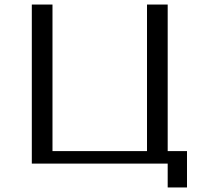

<svg xmlns="http://www.w3.org/2000/svg" viewBox="-20 -720 903 845"><path d="M718 -55V-700H627V-55H211V-700H120V0H718V105H803V-55Z"/></svg>

Font: Tenor Sans
Style: Regular
Weight: 400
Designer: Denis Masharov
Foundry: Denis Masharov
Version: Version 1.1